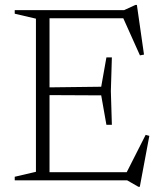

<svg xmlns="http://www.w3.org/2000/svg" viewBox="-20 -710 641 756"><path d="M38 0V-14L121.5 -33.5V-636.5L38 -656V-670H468.5L513 -690.5H519L547 -495L531 -492L465.5 -638H175V-366L378.5 -368.5L399 -484H420.5L416.5 -351L420.5 -218.5H399L378.5 -334.5L175 -335.5V-32H479L553.5 -179L568 -175L530.5 25.5H525L480.5 0Z"/></svg>

Font: Newsreader Text Light
Style: Regular
Weight: 300
Designer: Hugues Gentile
Foundry: Production Type
Version: Version 1.001